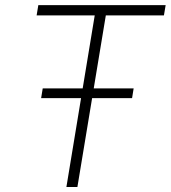

<svg xmlns="http://www.w3.org/2000/svg" viewBox="-20 -748 683 768"><path d="M126.5 -686.5 133.3 -727.5H642.6L635.7 -686.5H403.3L289.6 0H245.6L358.9 -686.5ZM144.5 -355.5 150.9 -394.5H514.6L508.3 -355.5Z"/></svg>

Font: Inter Extra Light
Style: Italic
Weight: 200
Italic angle: -9.39999°
Designer: Rasmus Andersson
Foundry: rsms
Version: Version 4.000;git-3c8e0fc